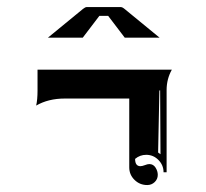

<svg xmlns="http://www.w3.org/2000/svg" viewBox="-20 -669 592 552"><path d="M84 -365.5Q87.9 -382.8 87.9 -408V-468.8H474.1Q459 -441.9 459 -410.2V-173.8H450.2Q450.2 -194.3 435.5 -209.1Q420.9 -223.9 400.4 -223.9Q382.3 -223.9 368.4 -212.2Q368.4 -191.4 383.5 -191.2Q388.7 -191.2 396.4 -194.2Q404.1 -197.3 409.2 -197.3Q420.7 -197.3 427.1 -187.3Q433.6 -177.2 433.6 -166.3Q433.6 -154.1 424.7 -145.5Q415.8 -137 403.3 -137Q381.8 -137 366.7 -151.9Q351.6 -166.7 351.6 -187.7V-385.7H166Q119.1 -385.7 84 -365.5ZM434.6 -230.5 441.4 -225.6 440.4 -409.2 438.2 -408.7ZM117.9 -560.8 218.5 -643.3Q225.1 -648.7 229.5 -648.7H327.1Q331.8 -648.7 338.1 -643.3L438.7 -560.8H338.6L291 -623.3H265.6Q218.3 -561 218 -560.8Z"/></svg>

Font: AgreloyInT3
Style: Medium
Weight: 400
Designer: gluk
Foundry: gluk
Version: Version 0.27